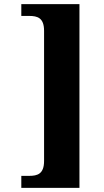

<svg xmlns="http://www.w3.org/2000/svg" viewBox="-20 -780 503 928"><path d="M83 128H364V-760H83V-703H121C161 -703 193 -694 193 -631V-2C193 61 161 70 121 70H83Z"/></svg>

Font: Noto Serif Devanagari Condensed Black
Style: Regular
Weight: 900
Width: 3
Designer: Universal Thirst, Indian Type Foundry and the Monotype Design Team
Foundry: Monotype Imaging Inc.
Version: Version 2.004